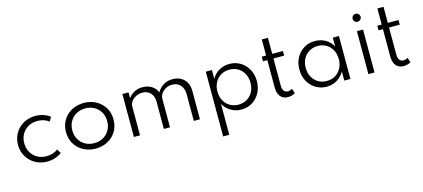

<svg xmlns="http://www.w3.org/2000/svg" viewBox="-69 -1330 4871 2211"><g transform="rotate(-15 2366.0 -225.0)"><path d="M345.5 16Q288 16 237.5 -4.2Q187 -24.5 149 -61.5Q111 -98.5 89.5 -148Q68 -197.5 68 -256Q68 -314 89 -363.5Q110 -413 147.8 -450Q185.5 -487 236 -507.5Q286.5 -528 345.5 -528Q396 -528 441.5 -513Q487 -498 520 -471.5L490 -422.5Q434 -466 354 -466Q291 -466 243.2 -438.2Q195.5 -410.5 169 -362.8Q142.5 -315 142.5 -256Q142.5 -196.5 169.5 -148.8Q196.5 -101 244.5 -73.5Q292.5 -46 354.5 -46Q393.5 -46 428.2 -57.2Q463 -68.5 489.5 -89.5L520 -40.5Q486.5 -14.5 441.5 0.8Q396.5 16 345.5 16Z M923.5 16Q843.5 16 779.2 -18.5Q715 -53 677.5 -114.5Q640 -176 640 -256Q640 -336.5 677.5 -397.8Q715 -459 779 -493.5Q843 -528 923.5 -528Q1003.5 -528 1067.8 -493.5Q1132 -459 1169.5 -397.8Q1207 -336.5 1207 -256Q1207 -176 1169.5 -114.5Q1132 -53 1067.8 -18.5Q1003.5 16 923.5 16ZM923.5 -49Q983.5 -49 1030.5 -75.5Q1077.5 -102 1104.5 -148.8Q1131.5 -195.5 1131.5 -256Q1131.5 -316.5 1104.5 -363.2Q1077.5 -410 1030.5 -436.5Q983.5 -463 923.5 -463Q863.5 -463 816.5 -436.5Q769.5 -410 742.5 -363.2Q715.5 -316.5 715.5 -256Q715.5 -196 742.5 -149Q769.5 -102 816.5 -75.5Q863.5 -49 923.5 -49Z M1381 0V-512H1454V-442Q1484.5 -484.5 1527 -506.2Q1569.5 -528 1622 -528Q1685 -528 1731.8 -499Q1778.5 -470 1796.5 -420Q1826 -469 1871.8 -498.5Q1917.5 -528 1980.5 -528Q2035 -528 2077.5 -505.8Q2120 -483.5 2144.2 -440.8Q2168.5 -398 2168.5 -336.5V0H2095.5V-316Q2095.5 -386 2059 -427Q2022.5 -468 1961.5 -468Q1919.5 -468 1885.5 -449.5Q1851.5 -431 1831.5 -401.8Q1811.5 -372.5 1811.5 -341.5V0H1738.5V-323.5Q1738.5 -390 1702.2 -429Q1666 -468 1606.5 -468Q1564.5 -468 1529.8 -450.2Q1495 -432.5 1474.5 -404.5Q1454 -376.5 1454 -347V0Z M2375.5 260V-512H2448.5V-406Q2479.5 -463.5 2535.2 -495.8Q2591 -528 2659 -528Q2732.5 -528 2790.5 -492.5Q2848.5 -457 2882 -395.8Q2915.5 -334.5 2915.5 -256Q2915.5 -178.5 2882.2 -116.8Q2849 -55 2791.2 -19.5Q2733.5 16 2660 16Q2593 16 2537 -17Q2481 -50 2448.5 -108V260ZM2643 -47.5Q2700.5 -47.5 2745 -74.2Q2789.5 -101 2814.8 -148Q2840 -195 2840 -255.5Q2840 -316.5 2814.5 -363.8Q2789 -411 2744.8 -437.8Q2700.5 -464.5 2643 -464.5Q2585.5 -464.5 2541 -437.8Q2496.5 -411 2471 -364Q2445.5 -317 2445.5 -256Q2445.5 -195.5 2471 -148.2Q2496.5 -101 2541.2 -74.2Q2586 -47.5 2643 -47.5Z M3215.5 16Q3158 16 3126.2 -22.8Q3094.5 -61.5 3094.5 -132V-457H3042.5V-512H3094.5V-703.5H3167.5V-512H3295V-457H3167.5V-136Q3167.5 -93.5 3184 -71Q3200.5 -48.5 3231 -48.5Q3260.5 -48.5 3283 -65L3301.5 -7Q3284.5 3.5 3261.5 9.8Q3238.5 16 3215.5 16Z M3677.5 16Q3605.5 16 3547.8 -19.2Q3490 -54.5 3456.2 -116Q3422.5 -177.5 3422.5 -256.5Q3422.5 -334.5 3455.8 -395.8Q3489 -457 3546.8 -492.5Q3604.5 -528 3677.5 -528Q3747 -528 3803.5 -495.5Q3860 -463 3889.5 -405.5V-512H3962.5V0H3889.5V-108Q3856.5 -50 3801 -17Q3745.5 16 3677.5 16ZM3695.5 -47.5Q3753 -47.5 3797.2 -74.2Q3841.5 -101 3867 -148.2Q3892.5 -195.5 3892.5 -256Q3892.5 -317 3867.2 -364Q3842 -411 3797.5 -437.8Q3753 -464.5 3695.5 -464.5Q3638 -464.5 3593.5 -437.8Q3549 -411 3523.5 -364Q3498 -317 3498 -256Q3498 -195.5 3523.5 -148.2Q3549 -101 3593.5 -74.2Q3638 -47.5 3695.5 -47.5Z M4177 0V-512H4250V0ZM4214 -614.5Q4200.5 -614.5 4189.8 -621Q4179 -627.5 4172.5 -638.5Q4166 -649.5 4166 -662.5Q4166 -675.5 4172.5 -686.2Q4179 -697 4189.8 -703.5Q4200.5 -710 4214 -710Q4227 -710 4237.5 -703.5Q4248 -697 4254.8 -686.5Q4261.5 -676 4261.5 -662.5Q4261.5 -649.5 4254.8 -638.5Q4248 -627.5 4237.5 -621Q4227 -614.5 4214 -614.5Z M4593.5 16Q4536 16 4504.2 -22.8Q4472.5 -61.5 4472.5 -132V-457H4420.5V-512H4472.5V-703.5H4545.5V-512H4673V-457H4545.5V-136Q4545.5 -93.5 4562 -71Q4578.5 -48.5 4609 -48.5Q4638.5 -48.5 4661 -65L4679.5 -7Q4662.5 3.5 4639.5 9.8Q4616.5 16 4593.5 16Z"/></g></svg>

Font: Spartan Thin
Style: Regular
Weight: 400
Version: Version 1.004